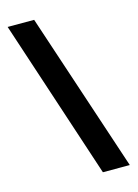

<svg xmlns="http://www.w3.org/2000/svg" viewBox="-124 -815 693 967"><g transform="rotate(-15 222.0 -331.5)"><path d="M153.2 -747H15L289 84H429.2Z"/></g></svg>

Font: Oak Sans Light
Style: Regular
Weight: 400
Designer: Erik Kennedy, Walven
Foundry: Erik Kennedy, Walven
Version: Version 1.100;Glyphs 3.1.2 (3151)